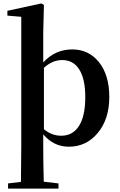

<svg xmlns="http://www.w3.org/2000/svg" viewBox="-20 -839 698 1119"><path d="M27 260V230L102 221Q104 77 104 16V-741L23 -748V-776L221 -819L236 -810L232 -651V-475Q301 -551 401 -551Q495 -551 555 -479Q617 -403 617 -274Q617 -143 548 -62Q482 16 381 16Q293 16 232 -56V16Q232 112 235 220L321 230V260ZM337 -48Q401 -48 437 -100Q477 -157 477 -273Q477 -382 440 -437Q406 -489 342 -489Q286 -489 236 -444V-86Q281 -48 337 -48Z"/></svg>

Font: GenRyuMin TW B
Style: Regular
Weight: 700
Version: Version 1.501;PS 1;hotconv 16.6.51;makeotf.lib2.5.65220